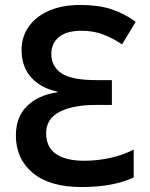

<svg xmlns="http://www.w3.org/2000/svg" viewBox="-20 -744 603 774"><path d="M309 10Q180 10 112 -47Q44 -104 44 -198Q44 -271 88 -315.5Q132 -360 211 -372V-375Q146 -388 106.5 -431Q67 -474 67 -543Q67 -596 96 -637Q125 -678 178 -701Q231 -724 304 -724Q376 -724 428.5 -707Q481 -690 527 -656L472 -565Q437 -589 397.5 -604.5Q358 -620 308 -620Q249 -620 218 -595Q187 -570 187 -526Q187 -476 228 -448.5Q269 -421 369 -421H431V-321H366Q274 -321 220 -293Q166 -265 166 -207Q166 -151 205.5 -123.5Q245 -96 319 -96Q375 -96 427 -108Q479 -120 519 -141V-29Q438 10 309 10Z"/></svg>

Font: Noto Sans Mono SemiCondensed SemiBold
Style: Regular
Weight: 600
Width: 4
Designer: Monotype Design Team
Foundry: Monotype Imaging Inc.
Version: Version 2.014; ttfautohint (v1.8.4.7-5d5b)